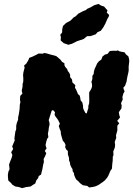

<svg xmlns="http://www.w3.org/2000/svg" viewBox="-20 -937 676 974"><path d="M92.4 17.4 73.2 11.2 58.6 9.4 43 0.2 36 -8.4 22 -21.6 20.4 -36.6 20 -52.2 23 -67.4 28.4 -78.4 26 -102.4 31.6 -118 38.8 -135.6 42.8 -150.2 36.8 -164.8 47 -181.6 41.6 -193.6 47.6 -208.2 55 -225.6 53 -234 55.6 -253.2 57.8 -269.2 62.2 -281.4V-299.2L65.2 -312.6L71.6 -329.4L72 -341.8L75.4 -357.2L78.4 -376.8L79.6 -388L80.6 -407L83.6 -418.4L81.4 -430.2L82.6 -450.6L93.6 -462L90.2 -476.6L94.2 -496L94.8 -511.4L98 -522.8L98.2 -541.4L97 -555.4L98.8 -570.6L104.8 -593.2L102.2 -605L112.8 -613.6L124.6 -633L128 -643.2L145 -649.8L165.6 -659.8L175.2 -665.4L197.8 -664.8L204.2 -668.4L220 -665.2L229.2 -662.2L254 -655.8L265.2 -652.6L274.8 -644.6L286.6 -634.2L294.8 -623.2L306.8 -616L307 -605.6L312.4 -595.6L320 -587.8L324.4 -576.2L331.4 -567.4L335.8 -557.2L335.6 -546L345.4 -533.4L347.2 -519.2L356.6 -510.2L362.2 -504.8L360.4 -492L367.4 -479.6L372 -468.8L375.4 -459.8L384.2 -452L387 -440.8L389 -427.8L397.6 -417.4L401.2 -400.8L401.6 -389.2L405 -379.2L413.4 -363.8L420 -361.4L423.4 -374.2L428.2 -388.6L428 -398.8L432.4 -414.2L432.8 -430.6L432.4 -455V-468.4L442.6 -485.2L447 -498L446.8 -509L443.8 -521.6L448.4 -535.6L448.8 -552.4L455.2 -561.6L456.4 -573.2L459.6 -586L466.6 -601.2L472.8 -615.2L481.2 -625.6L494.6 -635.6L499.8 -650.2L512.4 -660.2L525.4 -663.4L537 -678.2L556.6 -679.8L569.4 -679L577.4 -681.4L587.4 -676.2L611.8 -671.6L619.6 -660.4L631 -651.6L634.8 -637.8L635.8 -626.6L632.6 -598.2L632.8 -579L631 -568.6L627 -551.8L623.8 -535.2L621.8 -522.4L614.6 -502.4L605.4 -491.6L612 -473L605.6 -462L601 -445.2L602.6 -432.6L594 -413.8L597.4 -400.8L595.8 -386.6L582.8 -368.2L585 -354L589 -341.4L574.6 -323.8L584.8 -311.8L575.2 -298.6L575.4 -276.2L572.6 -265.6L568.4 -250.2L569.8 -238L562 -216.8L564 -202L562.2 -187.4L554.8 -169.6L555.6 -149.8L552.2 -142.4L551.8 -123L549.6 -105L547.8 -81.2L540 -70.6L530.4 -47.6L523.8 -35.8L510.6 -20.6L499.6 -12.4L481 0.4L466.4 7.6L451.4 11.4L432.6 14L422.4 6L400.6 2.8L386.4 -7.6L376.6 -18.2L366.4 -26.8L361.2 -36.8L356.2 -49.4L355 -59L348.6 -68.8L347.8 -79.4L342.8 -86.6L336.2 -100.6L334.8 -112L330.2 -123.6V-135.4L324.4 -153.8L324.2 -171L316.8 -177.6L310.6 -189.8L312.4 -202L308.2 -211.8L298.4 -224L295 -235.8L291.6 -247.2L288.8 -257.6L288.4 -269.8L282.4 -284.4L278.2 -297.8L283.8 -309.8L276.2 -325.4L270.8 -334L261.4 -346.2L256.8 -355L259 -367.6L249 -378.8L242 -375L236.8 -358.4L231.2 -340.6L227 -327.4L230.4 -316.6L231.6 -306.2L227.4 -287.2L226.6 -277L223 -259L225.4 -241L219.4 -233.4L215.4 -221L211.4 -203.4L212.2 -195.4L216.4 -185L207.2 -171L214.8 -160L208.8 -144.8L201.4 -130.4L202.8 -115.6L199 -101.8L197.2 -91.4L194.8 -77.8L191.6 -66L188.4 -51.8L176.2 -43.6L173.6 -33.8L163.8 -21.2L159 -6.4L146.6 1.2L135.6 9L112.4 12.2ZM327.2 -709.8 303.2 -718 287.6 -732 289 -748.4 285.8 -760.4 295.4 -772.8V-786L299.4 -805.2L315.2 -820.4L336.6 -831.6L353.8 -848.8L363 -853.8L377.2 -867.6L399.6 -879.6L416 -886.2L421.8 -891.8L439.2 -899.6L458.8 -911L479.2 -917L493.6 -908.4L507.8 -904L525.4 -884L521.4 -873.2L533.8 -861L531.2 -852L524.4 -840.6L514.8 -817.8L504 -798.2L491.2 -780.8L475.2 -774.2L465.6 -763L438.6 -753.8L422 -753.6L404.4 -739.2L370.4 -727.8L345.4 -715.2Z"/></svg>

Font: Winky Rough
Style: Italic
Weight: 400
Italic angle: -8.97852°
Designer: Simon Atzbach
Foundry: typofactur
Version: Version 1.206